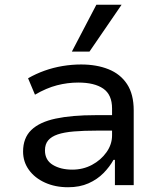

<svg xmlns="http://www.w3.org/2000/svg" viewBox="-20 -778 676 807"><path d="M266 9Q212 9 169 -10.5Q126 -30 101.5 -64Q77 -98 77 -141Q77 -198 111.5 -231.5Q146 -265 214 -279.5Q282 -294 382 -294H466V-229H388Q332 -229 290.5 -225.5Q249 -222 222.5 -213Q196 -204 182.5 -188Q169 -172 169 -146Q169 -105 202 -85Q235 -65 284 -65Q329 -65 366.5 -85Q404 -105 427.5 -138Q451 -171 451 -209V-322Q451 -380 414 -405.5Q377 -431 309 -431Q264 -431 219.5 -419.5Q175 -408 127 -380L98 -449Q131 -468 167.5 -481Q204 -494 243 -500.5Q282 -507 321 -507Q386 -507 436 -487Q486 -467 514 -424.5Q542 -382 542 -314V0H463V-106H457Q441 -77 415 -50.5Q389 -24 352 -7.5Q315 9 266 9ZM282 -561 385 -758H491L356 -561Z"/></svg>

Font: Nunito Sans 6pt
Style: Regular
Weight: 400
Version: Version 3.101;gftools[0.9.27]